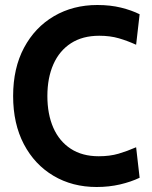

<svg xmlns="http://www.w3.org/2000/svg" viewBox="-20 -734 606 768"><path d="M366.5 14Q269.5 14 194 -30.8Q118.5 -75.5 75.5 -157.2Q32.5 -239 32.5 -350Q32.5 -461.5 76.2 -543.2Q120 -625 196.2 -669.5Q272.5 -714 369.5 -714Q421.5 -714 464 -703.5Q506.5 -693 538.5 -677L524.5 -555Q490.5 -570.5 455.5 -580.8Q420.5 -591 377 -591Q310 -591 263.8 -561Q217.5 -531 193.5 -476.8Q169.5 -422.5 169.5 -350Q169.5 -277.5 193.2 -223.2Q217 -169 263 -139Q309 -109 375 -109Q419.5 -109 454.2 -119.2Q489 -129.5 524.5 -145L538.5 -23Q504 -6.5 460 3.8Q416 14 366.5 14Z"/></svg>

Font: Cabin
Style: Bold
Weight: 700
Width: 4
Designer: Pablo Impallari
Foundry: Pablo Impallari. http://www.impallari.com Igino Marini. http://www.ikern.com
Version: Version 3.001